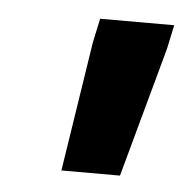

<svg xmlns="http://www.w3.org/2000/svg" viewBox="-33 -720 324 333"><g transform="rotate(5 129.0 -554.0)"><path d="M85 -420 120 -646 129 -688H258L249 -646L187 -420Z"/></g></svg>

Font: Saira ExtraCondensed Black
Style: Italic
Weight: 900
Width: 2
Italic angle: -12°
Designer: Hector Gatti with collaboration of the Omnibus-Type team
Foundry: Omnibus-Type
Version: Version 1.101